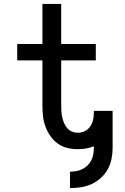

<svg xmlns="http://www.w3.org/2000/svg" viewBox="-20 -755 640 982"><path d="M338 207V123Q355 123 371 120Q387 117 402 109.5Q417 102 428.5 90.5Q440 79 447.5 64Q455 49 457.5 32.5Q460 16 460 0V-7Q441 1 420 4.5Q399 8 377 8Q350 8 323.5 1.5Q297 -5 275 -21Q253 -37 237.5 -59.5Q222 -82 212.5 -107.5Q203 -133 200 -160Q197 -187 197 -214V-446H68V-530H197V-735H293V-530H470V-446H293V-214Q293 -199 294 -184Q295 -169 298.5 -154Q302 -139 308 -125Q314 -111 324 -99.5Q334 -88 348 -82Q362 -76 377 -76Q396 -76 413 -84Q430 -92 440.5 -107Q451 -122 455.5 -140Q460 -158 460 -176V-188H556Q556 -185 556 -182.5Q556 -180 556 -177Q556 -175 556 -172Q556 -169 556 -167V0Q556 29 550.5 57Q545 85 531.5 110Q518 135 496.5 154.5Q475 174 449 186Q423 198 395 202.5Q367 207 338 207Z"/></svg>

Font: Iosevka Slab Medium Extended
Style: Regular
Weight: 500
Width: 7
Monospace: yes
Designer: Belleve Invis
Foundry: Belleve Invis
Version: Version 11.1.1; ttfautohint (v1.8.3)